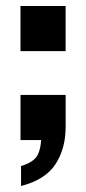

<svg xmlns="http://www.w3.org/2000/svg" viewBox="-20 -462 291 647"><path d="M201.1 -289.6V-441.7H49V-289.6ZM49 10H118.7C117.3 29.5 113.9 46.6 107.1 59.8C98.5 76.4 79.8 89 50.9 97.5V164.8C105.6 150.7 144.3 126.1 167.1 91.1C189.8 56.1 201.2 14.3 201.2 -34.3V-142.1H49.1V10Z"/></svg>

Font: Diatome Awesome Bold
Style: Regular
Weight: 400
Designer: 15.100.17
Foundry: 15.100.17
Version: Version 1.010;Fontself Maker 3.5.8